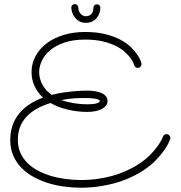

<svg xmlns="http://www.w3.org/2000/svg" viewBox="-20 -877 869 924"><path d="M798.8 -207.5Q798.3 -205.6 792 -190.9Q785.6 -176.3 770.8 -154.8Q755.9 -133.3 731.4 -107.4Q707 -81.5 669.9 -56.9Q632.8 -32.2 582 -12Q531.2 8.3 464.4 19Q419.4 26.4 370.1 26.4Q329.1 26.4 287.8 20.8Q246.6 15.1 208.7 3.2Q170.9 -8.8 138.2 -27.3Q105.5 -45.9 81.3 -71.3Q57.1 -96.7 43.2 -129.6Q29.3 -162.6 29.3 -203.1Q29.3 -274.9 69.1 -326.7Q108.9 -378.4 187 -407.2Q159.2 -433.1 145.5 -464.4Q131.8 -495.6 131.8 -529.3Q131.8 -571.3 151.1 -606.9Q170.4 -642.6 204.6 -668.5Q238.8 -694.3 285.9 -708.7Q333 -723.1 389.2 -723.1Q445.8 -723.1 488 -712.4Q530.3 -701.7 560.3 -685.5Q590.3 -669.4 609.6 -650.4Q628.9 -631.3 640.1 -614.7Q651.4 -598.1 655.8 -586.7Q660.2 -575.2 660.6 -573.7Q661.1 -571.8 661.1 -568.4Q661.1 -561.5 656 -555.9Q650.9 -550.3 642.6 -550.3Q636.7 -550.3 632.1 -554Q627.4 -557.6 625.5 -564Q625.5 -564.9 621.6 -574.5Q617.7 -584 607.9 -597.7Q598.1 -611.3 581.3 -626.7Q564.5 -642.1 538.1 -655.5Q511.7 -668.9 475.1 -677.7Q438.5 -686.5 389.2 -686.5Q332.5 -686.5 290.8 -672.4Q249 -658.2 221.9 -635.5Q194.8 -612.8 181.6 -585Q168.5 -557.1 168.5 -530.3Q168.5 -498.5 184.1 -469.7Q199.7 -440.9 229 -420.4Q255.4 -427.2 280.8 -431.2Q306.2 -435.1 328.6 -437.3Q351.1 -439.5 369.4 -440.2Q387.7 -440.9 399.4 -440.9Q420.9 -440.9 439 -437.7Q457 -434.6 470 -428.5Q482.9 -422.4 490.2 -412.8Q497.6 -403.3 497.6 -391.1Q497.6 -378.9 490.2 -369.1Q482.9 -359.4 470 -352.5Q457 -345.7 439 -342Q420.9 -338.4 399.4 -338.4Q376 -338.4 352.1 -341.3Q328.1 -344.2 305.4 -349.6Q282.7 -355 261.7 -363Q240.7 -371.1 223.6 -381.3Q146 -357.9 106 -313.7Q65.9 -269.5 65.9 -204.6Q65.9 -169.4 78.4 -141.4Q90.8 -113.3 112.8 -91.8Q134.8 -70.3 164.3 -54.9Q193.8 -39.6 227.5 -29.8Q261.2 -20 297.9 -15.4Q334.5 -10.7 370.6 -10.7Q394 -10.7 416 -12.5Q438 -14.2 458.5 -17.6Q520 -27.3 566.7 -46.1Q613.3 -64.9 647.2 -87.2Q681.2 -109.4 703.6 -132.6Q726.1 -155.8 739.5 -175Q752.9 -194.3 758.5 -206.5Q764.2 -218.8 764.2 -219.2Q766.1 -225.1 770.8 -228.3Q775.4 -231.4 781.2 -231.4Q789.1 -231.4 794.4 -226.1Q799.8 -220.7 799.8 -213.4Q799.8 -211.4 798.8 -207.5ZM460.4 -390.6Q460.4 -394.5 454.1 -397.5Q447.8 -400.4 437.7 -402.1Q427.7 -403.8 415 -404.5Q402.3 -405.3 389.2 -405.3Q360.4 -405.3 334.5 -403.6Q308.6 -401.9 275.4 -395.5Q300.8 -386.2 333.7 -380.6Q366.7 -375 400.4 -375Q431.2 -375 445.8 -379.9Q460.4 -384.8 460.4 -390.6ZM462.9 -840.3Q462.9 -826.2 458.3 -813Q453.6 -799.8 444.8 -789.6Q436 -779.3 423.1 -773.2Q410.2 -767.1 393.6 -767.1Q375.5 -767.1 362.3 -774.4Q349.1 -781.7 340.3 -793Q331.5 -804.2 327.4 -816.9Q323.2 -829.6 323.2 -840.8Q323.2 -847.7 328.1 -852.5Q333 -857.4 339.8 -857.4Q346.2 -857.4 351.6 -852.5Q356.9 -847.7 356.9 -840.8Q356.9 -834 359.1 -826.7Q361.3 -819.3 366 -813.2Q370.6 -807.1 377.4 -803Q384.3 -798.8 393.6 -798.8Q407.7 -798.8 418.5 -808.1Q429.2 -817.4 429.2 -838.9Q429.2 -845.7 434.1 -851.1Q439 -856.4 446.8 -856.4Q453.6 -856.4 458.3 -851.6Q462.9 -846.7 462.9 -840.3Z"/></svg>

Font: Sacramento
Style: Regular
Weight: 400
Designer: Astigmatic (AOETI)
Foundry: Astigmatic (AOETI)
Version: Version 1.000